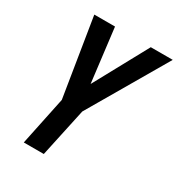

<svg xmlns="http://www.w3.org/2000/svg" viewBox="-170 -826 872 939"><g transform="rotate(30 266.0 -357.0)"><path d="M103 0 160 -273 89 -714H206L243 -411L408 -714H532L275 -274L216 0Z"/></g></svg>

Font: Noto Sans Condensed SemiBold
Style: Italic
Weight: 600
Width: 3
Italic angle: -12°
Designer: Monotype Design Team
Foundry: Monotype Imaging Inc.
Version: Version 2.013; ttfautohint (v1.8.4.7-5d5b)